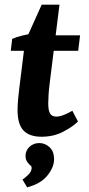

<svg xmlns="http://www.w3.org/2000/svg" viewBox="-20 -574 379 820"><path d="M157 10Q106 10 80.5 -16.5Q55 -43 55 -104Q55 -127 57.5 -152Q60 -177 62 -194L87 -396L158 -554H234L192 -217Q189 -193 187.5 -171Q186 -149 186 -133Q186 -102 194 -89Q202 -76 220 -76Q235 -76 253.5 -83.5Q272 -91 289 -101L313 -55Q291 -33 250 -11.5Q209 10 157 10ZM26 -357 32 -408Q50 -416 76.5 -422.5Q103 -429 131 -432L175 -423H322L314 -357ZM96 226 76 193Q88 185 101 172Q114 159 115 146Q116 138 112.5 135Q109 132 105 128Q98 121 93.5 112.5Q89 104 89 92Q89 69 106 53Q123 37 148 37Q173 37 192 55Q211 73 211 106Q211 140 182.5 175.5Q154 211 96 226Z"/></svg>

Font: Yrsa
Style: Italic
Weight: 400
Italic angle: -7.10001°
Designer: Anna Giedrys (Yrsa+Rasa design), David Brezina (Yrsa art-direction, Rasa art-direction, design)
Foundry: Rosetta Type Foundry
Version: Version 2.004